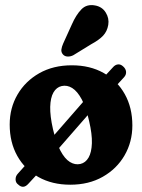

<svg xmlns="http://www.w3.org/2000/svg" viewBox="-20 -706 550 743"><path d="M50.4 8.1Q40.6 1.3 40.3 -11.5Q40 -24.4 49.2 -34.1L160.7 -158.5L167 -157.3L320.1 -332.8L316.8 -337.2L416.8 -445.3Q425.5 -455.6 436.3 -456.7Q447.2 -457.9 456.7 -448.8Q466.7 -440 467.8 -428.7Q469 -417.4 460.6 -407.7L344 -280.9L341 -285L193.3 -115.7L198 -112L89.9 5Q70.3 27 50.4 8.1ZM257.7 -453.3Q328.5 -453.3 381.1 -423.6Q433.8 -393.9 463 -341.5Q492.2 -289.2 492.2 -220.6Q492.2 -156.8 462 -104.7Q431.8 -52.6 377.7 -21.9Q323.7 8.8 252 8.8Q181.6 8.8 128.7 -20.9Q75.9 -50.6 46.7 -103Q17.5 -155.4 17.5 -223.9Q17.5 -288.2 47.7 -340Q77.9 -391.9 131.9 -422.6Q186 -453.3 257.7 -453.3ZM291.1 -71.5Q311.1 -76.1 322.8 -96.3Q334.4 -116.5 335.6 -151.8Q336.7 -187.2 324.8 -237.8Q313 -290.4 296.2 -321.7Q279.3 -353 259.4 -365.4Q239.4 -377.7 218.6 -373Q198.6 -368.5 186.9 -348.3Q175.3 -328.1 174.3 -292.7Q173.4 -257.3 184.9 -206.7Q197.1 -154.5 213.8 -123Q230.5 -91.5 250.4 -79.2Q270.4 -66.9 291.1 -71.5ZM258 -611.4Q274.3 -648.5 294.9 -669.7Q315.4 -691 348 -684.9Q375.5 -679.9 389.3 -657.3Q403.2 -634.7 398.9 -609.6Q394.7 -584.8 379.2 -568.1Q363.8 -551.5 332.5 -534.6L264 -492.5Q253.6 -486.9 242.1 -487.2Q230.6 -487.5 223.8 -495.1Q216 -504 217.6 -514.8Q219.2 -525.7 224.4 -537.3Z"/></svg>

Font: Fraunces 144pt S100 Black
Style: Regular
Weight: 900
Version: Version 1.000